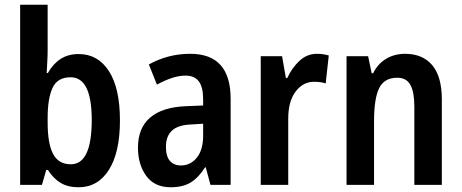

<svg xmlns="http://www.w3.org/2000/svg" viewBox="-20 -780 1947 810"><path d="M181 -566Q181 -545 179.5 -521Q178 -497 177 -472H182Q204 -511 236 -531.5Q268 -552 312 -552Q393 -552 439.5 -480Q486 -408 486 -272Q486 -137 439.5 -63.5Q393 10 312 10Q267 10 236.5 -8Q206 -26 182 -63H175L157 0H65V-760H181ZM278 -454Q222 -454 201.5 -409Q181 -364 181 -283V-263Q181 -174 204 -130.5Q227 -87 279 -87Q367 -87 367 -274Q367 -454 278 -454Z M783 -553Q953 -553 953 -363V0H868L848 -74H845Q818 -31 785 -10.5Q752 10 700 10Q632 10 597 -38Q562 -86 562 -157Q562 -240 613.5 -284Q665 -328 764 -332L837 -335V-361Q837 -413 818.5 -437Q800 -461 763 -461Q735 -461 705 -451Q675 -441 642 -423L608 -508Q645 -529 689 -541Q733 -553 783 -553ZM788 -255Q731 -253 705.5 -229Q680 -205 680 -161Q680 -120 697 -101Q714 -82 743 -82Q784 -82 810.5 -115Q837 -148 837 -208V-258Z M1317 -553Q1343 -553 1367 -546L1354 -428Q1334 -435 1305 -435Q1258 -435 1227 -393.5Q1196 -352 1196 -280V0H1080V-543H1170L1186 -451H1192Q1211 -493 1243 -523Q1275 -553 1317 -553Z M1689 -553Q1763 -553 1803.5 -505Q1844 -457 1844 -360V0H1728V-331Q1728 -391 1711.5 -421.5Q1695 -452 1656 -452Q1601 -452 1579.5 -408Q1558 -364 1558 -268V0H1442V-543H1533L1548 -471H1554Q1574 -511 1609 -532Q1644 -553 1689 -553Z"/></svg>

Font: Noto Sans Thai Looped Condensed SemiBold
Style: Regular
Weight: 600
Width: 3
Designer: Sasikarn Vongin, Ben Mitchell
Foundry: The Fontpad Ltd
Version: Version 1.001; ttfautohint (v1.8.4.7-5d5b)